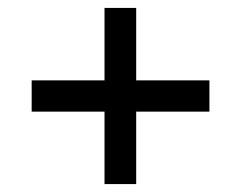

<svg xmlns="http://www.w3.org/2000/svg" viewBox="-20 -600 609 485"><path d="M244 -135V-318H60V-397H244V-580H324V-397H509V-318H324V-135Z"/></svg>

Font: Noto Serif Ethiopic Black
Style: Regular
Weight: 900
Designer: Monotype Design Team
Foundry: Monotype Imaging Inc.
Version: Version 2.102; ttfautohint (v1.8.4.7-5d5b)